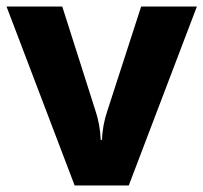

<svg xmlns="http://www.w3.org/2000/svg" viewBox="-20 -569 624 589"><path d="M209 0H375L584 -549H413L310 -231Q294 -184 293 -140H289Q287 -188 272 -232L171 -549H0Z"/></svg>

Font: Noto Sans UI Extra
Style: Regular
Weight: 800
Designer: Monotype Design Team
Foundry: Monotype Imaging Inc.
Version: Version 1.901